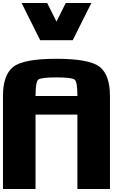

<svg xmlns="http://www.w3.org/2000/svg" viewBox="-20 -1270 884 1290"><path d="M500 -625Q500 -718.8 482.4 -734.4Q464.8 -750 359.4 -750Q253.9 -750 236.3 -734.4Q218.8 -718.8 218.8 -625ZM0 -625Q0 -765.6 68.4 -820.3Q136.7 -875 359.4 -875Q582 -875 650.4 -820.3Q718.8 -765.6 718.8 -625V0H500V-500H218.8V0H0ZM296.9 -1250 359.4 -1125 421.9 -1250H593.8L468.8 -1000H250L125 -1250Z"/></svg>

Font: CraftyPE
Style: Regular
Weight: 400
Designer: Erek Butcher
Foundry: Haunted Coop
Version: Version 0.018;April 4, 2024;FontCreator 15.0.0.2962 64-bit